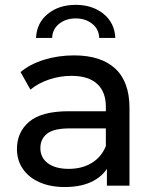

<svg xmlns="http://www.w3.org/2000/svg" viewBox="-20 -763 638 789"><path d="M419.3 -111.9 415 -133.1V-324.3Q415 -385.6 379.1 -418.4Q343.1 -451.3 273.3 -451.3Q225.9 -451.3 181.2 -436.1Q136.6 -420.9 105 -394.7L64.4 -467Q104.9 -500.4 162.6 -517.9Q220.3 -535.4 284.3 -535.4Q394.9 -535.4 453.5 -481.2Q512.1 -427 512.1 -319.3V0H419.3ZM49.6 -150.6Q49.6 -220.3 100.4 -263.1Q151.1 -305.9 262.7 -305.9H430.3V-235.4H266.9Q200.9 -235.4 173.4 -213.7Q145.9 -192 145.9 -154.1Q145.9 -114.9 176.9 -92Q207.9 -69.1 262.6 -69.1Q316.7 -69.1 356.7 -93.2Q396.7 -117.3 415 -162.6L433.6 -95.6Q414.1 -47.9 366.3 -21.1Q318.4 5.6 246.3 5.6Q186.7 5.6 142.2 -14.1Q97.7 -33.9 73.6 -69.4Q49.6 -104.9 49.6 -150.6ZM291 -743.1Q359.7 -743.1 405.4 -706.1Q451.1 -669.1 453.9 -607H387.7Q386.7 -643.1 359 -665.2Q331.3 -687.3 291 -687.3Q250.7 -687.3 223 -665.2Q195.3 -643.1 194.3 -607H128.1Q130.9 -669.1 176.6 -706.1Q222.3 -743.1 291 -743.1Z"/></svg>

Font: iiserrat Thin
Style: Regular
Weight: 100
Designer: Akira Ohta
Foundry: Akira Ohta
Version: Version 1.200;Glyphs 3.3.1 (3343)